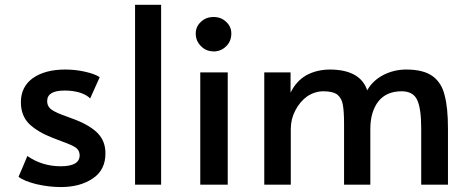

<svg xmlns="http://www.w3.org/2000/svg" viewBox="-20 -755 1918 785"><path d="M128.9 -2Q78.1 -14.6 55.7 -32.2Q68.4 -60.5 91.8 -117.2Q152.3 -75.2 228.5 -75.2Q305.7 -75.2 305.7 -120.1Q305.7 -139.6 290 -151.4Q274.4 -162.1 233.4 -176.8Q220.7 -181.6 195.3 -191.4Q134.8 -214.8 99.6 -248Q65.4 -282.2 65.4 -336.9Q65.4 -400.4 114.3 -435.5Q164.1 -470.7 247.1 -470.7Q288.1 -470.7 327.1 -461.9Q367.2 -453.1 387.7 -439.5Q375 -410.2 348.6 -352.5Q335.9 -366.2 307.6 -376Q279.3 -384.8 244.1 -384.8Q172.9 -384.8 172.9 -341.8Q172.9 -318.4 192.4 -305.7Q210.9 -293 253.9 -278.3Q257.8 -277.3 285.2 -266.6Q348.6 -242.2 379.9 -210Q411.1 -177.7 411.1 -127.9Q411.1 -59.6 359.4 -25.4Q307.6 9.8 228.5 9.8Q180.7 9.8 128.9 -2Z M532.2 -735.4Q558.6 -735.4 638.7 -735.4Q638.7 -550.8 638.7 0Q612.3 0 532.2 0Q532.2 -183.6 532.2 -735.4Z M798.8 -459Q812.5 -459 853.5 -459Q868.2 -459 911.1 -459Q911.1 -344.7 911.1 0Q882.8 0 798.8 0Q798.8 -115.2 798.8 -459ZM801.8 -566.4Q780.3 -586.9 780.3 -618.2Q780.3 -646.5 801.8 -666Q822.3 -685.5 853.5 -685.5Q883.8 -685.5 904.3 -666Q925.8 -646.5 925.8 -618.2Q925.8 -586.9 905.3 -566.4Q887.7 -547.9 861.3 -544.9Q857.4 -544.9 853.5 -544.9Q822.3 -544.9 801.8 -566.4Z M1060.5 -459Q1086.9 -459 1168 -459Q1168 -438.5 1168 -376Q1190.4 -422.9 1232.4 -447.3Q1275.4 -470.7 1330.1 -470.7Q1453.1 -469.7 1481.4 -385.7Q1502.9 -424.8 1546.9 -448.2Q1590.8 -470.7 1640.6 -470.7Q1711.9 -470.7 1749 -443.4Q1786.1 -416 1797.9 -365.2Q1811.5 -315.4 1811.5 -230.5Q1811.5 -153.3 1811.5 0Q1784.2 0 1702.1 0Q1702.1 -57.6 1702.1 -231.4Q1702.1 -311.5 1685.5 -346.7Q1668.9 -381.8 1622.1 -381.8Q1559.6 -381.8 1526.4 -339.8Q1494.1 -296.9 1494.1 -227.5Q1494.1 -152.3 1494.1 0Q1466.8 0 1386.7 0Q1386.7 -61.5 1386.7 -247.1Q1386.7 -299.8 1381.8 -326.2Q1377.9 -351.6 1360.4 -367.2Q1341.8 -381.8 1302.7 -381.8Q1267.6 -381.8 1236.3 -361.3Q1206.1 -339.8 1187.5 -303.7Q1168.9 -268.6 1168.9 -227.5Q1168.9 -152.3 1168.9 0Q1141.6 0 1060.5 0Q1060.5 -115.2 1060.5 -459Z"/></svg>

Font: Alata=Ham
Style: Regular
Weight: 400
Designer: Spyros Zevelakis, Eben Sorkin
Version: Version 1.004